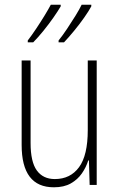

<svg xmlns="http://www.w3.org/2000/svg" viewBox="-20 -786 507 816"><path d="M391 -529V0H361L358 -104H355Q346 -75 328 -49Q310 -23 281 -6.5Q252 10 209 10Q72 10 72 -170V-529H110V-178Q110 -98 136.5 -61.5Q163 -25 213 -25Q279 -25 316 -75.5Q353 -126 353 -233V-529ZM368 -759Q358 -740 338 -711.5Q318 -683 294.5 -654.5Q271 -626 252 -606H229V-614Q246 -635 265 -663.5Q284 -692 301 -719.5Q318 -747 327 -766H368ZM238 -759Q227 -740 207.5 -712Q188 -684 164.5 -655Q141 -626 121 -606H98V-614Q115 -636 134 -664.5Q153 -693 169.5 -720Q186 -747 196 -766H238Z"/></svg>

Font: Noto Sans Thai Cond ExtLt
Style: Regular
Weight: 200
Width: 3
Designer: Monotype Design Team
Foundry: Monotype Imaging Inc.
Version: Version 2.002; ttfautohint (v1.8.4.7-5d5b)